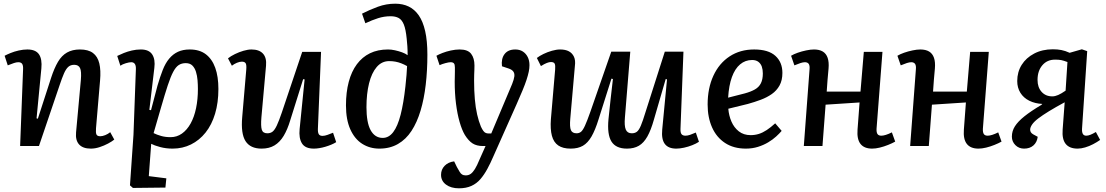

<svg xmlns="http://www.w3.org/2000/svg" viewBox="-20 -791 5990 1040"><path d="M599 -35Q587 -25 565.5 -13.5Q544 -2 519.5 6Q495 14 472 14Q429 14 408.5 -8.5Q388 -31 392 -74L418 -358Q422 -405 413.5 -422.5Q405 -440 382 -440Q362 -440 349.5 -428.5Q337 -417 326.5 -393Q316 -369 303 -330L191 0H89L105 -416Q106 -436 100 -445Q94 -454 79 -454Q69 -454 55.5 -449.5Q42 -445 22 -437L5 -489Q16 -495 36.5 -503.5Q57 -512 81.5 -517.5Q106 -523 128 -523Q173 -523 191 -497Q209 -471 204 -420L178 -150L185 -148L257 -370Q274 -422 294 -456Q314 -490 343 -506.5Q372 -523 413 -523Q458 -523 483.5 -504Q509 -485 518 -447.5Q527 -410 522 -355L500 -96Q498 -72 502.5 -62.5Q507 -53 523 -53Q535 -53 550 -59Q565 -65 577 -75Z M716 -415Q717 -435 710.5 -444.5Q704 -454 691 -454Q680 -454 661.5 -448.5Q643 -443 632 -435L615 -488Q631 -496 651 -504Q671 -512 694.5 -517.5Q718 -523 743 -523Q787 -523 804.5 -496Q822 -469 816 -423L789 -196L798 -194L833 -327Q847 -375 861.5 -412Q876 -449 896.5 -473.5Q917 -498 944 -510.5Q971 -523 1008 -523Q1061 -523 1095 -497Q1129 -471 1146 -423.5Q1163 -376 1163 -309Q1163 -235 1145 -175Q1127 -115 1093.5 -73Q1060 -31 1014.5 -8.5Q969 14 915 14Q879 14 847.5 5.5Q816 -3 799 -12L786 163L881 175L876 225L700 227L684 213L703 -61ZM986 -449Q964 -449 948 -438.5Q932 -428 918 -401.5Q904 -375 888.5 -328Q873 -281 852 -208L812 -70Q830 -61 853 -54.5Q876 -48 904 -48Q938 -48 965.5 -67.5Q993 -87 1012.5 -122Q1032 -157 1042 -205Q1052 -253 1052 -309Q1052 -332 1050 -356.5Q1048 -381 1041.5 -402Q1035 -423 1022 -436Q1009 -449 986 -449Z M1215 -475Q1230 -487 1252.5 -498Q1275 -509 1299 -516Q1323 -523 1342 -523Q1384 -523 1404.5 -500.5Q1425 -478 1421 -435L1396 -156Q1392 -108 1398 -88.5Q1404 -69 1428 -69Q1445 -69 1456.5 -78Q1468 -87 1479.5 -111.5Q1491 -136 1506 -180L1617 -510H1719L1702 -95Q1701 -74 1706.5 -64.5Q1712 -55 1727 -55Q1739 -55 1754 -60.5Q1769 -66 1784 -72L1801 -21Q1790 -14 1774.5 -7.5Q1759 -1 1742 4Q1725 9 1709 11.5Q1693 14 1680 14Q1633 14 1615.5 -14.5Q1598 -43 1603 -92L1630 -361L1622 -362L1552 -139Q1537 -89 1516.5 -55Q1496 -21 1467 -3.5Q1438 14 1397 14Q1336 14 1310 -26.5Q1284 -67 1292 -157L1314 -415Q1316 -440 1310.5 -448.5Q1305 -457 1290 -457Q1278 -457 1263.5 -451Q1249 -445 1236 -435Z M1941 -717Q1982 -738 2027 -754.5Q2072 -771 2121 -771Q2162 -771 2194 -755.5Q2226 -740 2248.5 -707.5Q2271 -675 2283 -622.5Q2295 -570 2295 -495Q2295 -409 2286 -332Q2277 -255 2258 -191.5Q2239 -128 2209 -82Q2179 -36 2135.5 -11Q2092 14 2035 14Q1983 14 1942 -12Q1901 -38 1877.5 -90.5Q1854 -143 1854 -220Q1854 -291 1869 -347.5Q1884 -404 1913 -443Q1942 -482 1984 -502.5Q2026 -523 2082 -523Q2100 -523 2120 -518.5Q2140 -514 2158 -507.5Q2176 -501 2188 -492Q2188 -520 2186.5 -541Q2185 -562 2183 -581Q2178 -632 2167.5 -658Q2157 -684 2139.5 -693.5Q2122 -703 2096 -703Q2061 -703 2028 -692.5Q1995 -682 1959 -665ZM2053 -44Q2086 -44 2110 -75.5Q2134 -107 2150 -169.5Q2166 -232 2176 -323Q2180 -357 2182 -385Q2184 -413 2185 -433Q2169 -442 2153.5 -448Q2138 -454 2122 -457Q2106 -460 2088 -460Q2048 -460 2020.5 -428Q1993 -396 1979 -339.5Q1965 -283 1965 -210Q1965 -170 1970.5 -138.5Q1976 -107 1987.5 -86Q1999 -65 2015.5 -54.5Q2032 -44 2053 -44Z M2652 57Q2637 92 2620 123.5Q2603 155 2582.5 179Q2562 203 2533.5 216Q2505 229 2466 229Q2423 229 2396 209Q2369 189 2369 156Q2369 127 2388.5 107Q2408 87 2440 83L2455 114Q2464 130 2470 140Q2476 150 2483.5 154.5Q2491 159 2503 159Q2518 159 2529.5 151Q2541 143 2552.5 124.5Q2564 106 2577 74L2610 0H2596Q2562 0 2540 -14Q2518 -28 2498 -60Q2482 -87 2469.5 -130.5Q2457 -174 2450 -229.5Q2443 -285 2443 -349Q2443 -360 2443.5 -373.5Q2444 -387 2444 -401.5Q2444 -416 2444 -426Q2444 -442 2438.5 -448Q2433 -454 2421 -454Q2411 -454 2392.5 -449Q2374 -444 2361 -438L2344 -489Q2356 -496 2376.5 -504Q2397 -512 2422 -517.5Q2447 -523 2470 -523Q2514 -523 2532 -499.5Q2550 -476 2550 -436Q2550 -425 2549.5 -412.5Q2549 -400 2548.5 -386Q2548 -372 2548 -355Q2548 -300 2552 -254Q2556 -208 2564.5 -171Q2573 -134 2585 -105Q2592 -90 2598.5 -81.5Q2605 -73 2612 -70.5Q2619 -68 2627 -68H2641L2754 -336Q2764 -361 2766 -377Q2768 -393 2760.5 -403.5Q2753 -414 2735 -420L2699 -432Q2694 -473 2713 -498Q2732 -523 2771 -523Q2795 -523 2812 -512Q2829 -501 2838.5 -482Q2848 -463 2848 -438Q2848 -421 2844 -402Q2840 -383 2832 -358.5Q2824 -334 2810.5 -301.5Q2797 -269 2778 -226Z M2888 -477Q2902 -488 2923.5 -498.5Q2945 -509 2969.5 -516Q2994 -523 3014 -523Q3043 -523 3061.5 -513Q3080 -503 3089 -483.5Q3098 -464 3094 -434L3069 -148Q3065 -103 3072.5 -86Q3080 -69 3103 -69Q3117 -69 3127 -77Q3137 -85 3148.5 -110Q3160 -135 3178 -186L3291 -511H3394L3365 -155Q3361 -110 3369.5 -89.5Q3378 -69 3402 -69Q3419 -69 3430 -77.5Q3441 -86 3451.5 -111Q3462 -136 3476 -182L3581 -511H3682L3666 -94Q3665 -73 3671.5 -64.5Q3678 -56 3693 -56Q3704 -56 3717.5 -60.5Q3731 -65 3749 -73L3766 -23Q3751 -13 3729.5 -4.5Q3708 4 3685 9Q3662 14 3643 14Q3600 14 3581 -11.5Q3562 -37 3567 -89L3593 -361L3586 -363L3522 -143Q3506 -86 3486.5 -51.5Q3467 -17 3440.5 -1.5Q3414 14 3376 14Q3316 14 3292 -24.5Q3268 -63 3276 -146Q3281 -200 3287.5 -254.5Q3294 -309 3300 -363L3292 -365L3222 -144Q3204 -86 3184 -51.5Q3164 -17 3137.5 -1.5Q3111 14 3071 14Q3029 14 3004 -3Q2979 -20 2969.5 -55.5Q2960 -91 2964 -145L2987 -414Q2989 -437 2984.5 -446Q2980 -455 2964 -455Q2955 -455 2942 -450Q2929 -445 2910 -433Z M4065 -523Q4142 -523 4180 -488.5Q4218 -454 4218 -396Q4218 -356 4202.5 -328Q4187 -300 4160.5 -281.5Q4134 -263 4100.5 -250.5Q4067 -238 4031 -228L3925 -202Q3928 -165 3942 -132.5Q3956 -100 3982 -79.5Q4008 -59 4046 -59Q4069 -59 4090 -65.5Q4111 -72 4133 -86.5Q4155 -101 4179 -123L4214 -82Q4202 -68 4184 -51.5Q4166 -35 4141 -20Q4116 -5 4085.5 4.5Q4055 14 4020 14Q3954 14 3907.5 -16.5Q3861 -47 3837 -101Q3813 -155 3813 -225Q3813 -313 3844 -380.5Q3875 -448 3932 -485.5Q3989 -523 4065 -523ZM4112 -393Q4112 -414 4106.5 -430Q4101 -446 4088 -456Q4075 -466 4054 -466Q4017 -466 3989 -442.5Q3961 -419 3944.5 -373.5Q3928 -328 3924 -262L4014 -285Q4047 -294 4069 -306.5Q4091 -319 4101.5 -340Q4112 -361 4112 -393Z M4636 -236 4452 -224 4435 0H4334L4365 -415Q4367 -436 4360.5 -445Q4354 -454 4340 -454Q4330 -454 4316 -449.5Q4302 -445 4283 -437L4265 -489Q4280 -498 4301.5 -505.5Q4323 -513 4347 -518Q4371 -523 4389 -523Q4418 -523 4436.5 -512Q4455 -501 4463 -478Q4471 -455 4468 -420Q4465 -389 4462.5 -358Q4460 -327 4458 -295H4641L4659 -510H4760L4728 -94Q4727 -74 4733 -65Q4739 -56 4754 -56Q4764 -56 4778.5 -60.5Q4793 -65 4811 -74L4829 -24Q4813 -15 4790.5 -6Q4768 3 4745.5 8.5Q4723 14 4704 14Q4661 14 4641 -11.5Q4621 -37 4625 -89Z M5212 -236 5028 -224 5011 0H4910L4941 -415Q4943 -436 4936.5 -445Q4930 -454 4916 -454Q4906 -454 4892 -449.5Q4878 -445 4859 -437L4841 -489Q4856 -498 4877.5 -505.5Q4899 -513 4923 -518Q4947 -523 4965 -523Q4994 -523 5012.5 -512Q5031 -501 5039 -478Q5047 -455 5044 -420Q5041 -389 5038.5 -358Q5036 -327 5034 -295H5217L5235 -510H5336L5304 -94Q5303 -74 5309 -65Q5315 -56 5330 -56Q5340 -56 5354.5 -60.5Q5369 -65 5387 -74L5405 -24Q5389 -15 5366.5 -6Q5344 3 5321.5 8.5Q5299 14 5280 14Q5237 14 5217 -11.5Q5197 -37 5201 -89Z M5747 -237Q5697 -210 5662 -188.5Q5627 -167 5604 -149.5Q5581 -132 5570.5 -116.5Q5560 -101 5560 -89Q5560 -81 5564 -74.5Q5568 -68 5577 -63L5601 -50Q5597 -20 5577.5 -3Q5558 14 5527 14Q5499 14 5480 -5Q5461 -24 5461 -51Q5461 -81 5477.5 -107Q5494 -133 5529 -161Q5564 -189 5621 -223L5626 -228Q5586 -230 5555 -245.5Q5524 -261 5507 -288.5Q5490 -316 5490 -352Q5490 -401 5514 -439.5Q5538 -478 5582 -501Q5626 -524 5683 -524Q5708 -524 5729 -520Q5750 -516 5774 -505L5840 -524L5869 -514L5841 -94Q5840 -75 5845.5 -65.5Q5851 -56 5864 -56Q5874 -56 5886.5 -61Q5899 -66 5916 -76L5939 -33Q5922 -21 5901 -10Q5880 1 5858 7.5Q5836 14 5817 14Q5773 14 5752.5 -11.5Q5732 -37 5736 -89ZM5762 -455Q5741 -463 5728 -465.5Q5715 -468 5695 -468Q5652 -468 5626 -437.5Q5600 -407 5600 -358Q5600 -318 5622 -293.5Q5644 -269 5680 -269Q5695 -269 5712 -276.5Q5729 -284 5752 -300Z"/></svg>

Font: Literata 18pt Medium
Style: Italic
Weight: 500
Italic angle: -2°
Designer: Latin by Veronika Burian and Jose Scaglione. Greek by Irene Vlachou. Cyrillic by Vera Evstafieva
Foundry: TypeTogether
Version: Version 3.103;gftools[0.9.29]